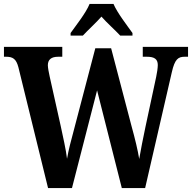

<svg xmlns="http://www.w3.org/2000/svg" viewBox="-20 -951 971 971"><path d="M337 -784V-771H399C423 -797 467 -837 493 -867C519 -837 564 -797 588 -771H650V-784C623 -822 573 -886 554 -931H433C415 -886 364 -822 337 -784ZM73 -611 223 0H344L471 -494L596 0H714L849 -586C864 -652 881 -664 914 -664H931V-714H702V-664H723C761 -664 778 -652 778 -622C778 -609 774 -580 770 -563L716 -311C703 -250 692 -193 684 -147C677 -191 663 -249 645 -314L542 -707H462L354 -295C339 -240 327 -194 319 -148C314 -193 298 -262 287 -314L231 -565C227 -583 222 -609 222 -621C222 -650 240 -664 274 -664H295V-714H0V-664H11C45 -664 62 -653 73 -611Z"/></svg>

Font: Noto Serif Tamil Condensed
Style: Bold
Weight: 700
Width: 3
Designer: Indian Type Foundry, Tom Grace, and the Monotype Design Team
Foundry: Monotype Imaging Inc.
Version: Version 2.004